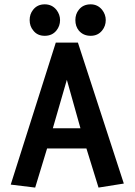

<svg xmlns="http://www.w3.org/2000/svg" viewBox="-20 -850 619 882"><path d="M377 -168H196.3L141.6 11.7L29.3 -2L236.3 -654.3H337.9L548.8 -6.8L432.6 11.7ZM222.7 -260.7H349.6L287.1 -483.4ZM326.2 -757.8Q326.2 -785.2 341.8 -804.7Q361.3 -830.1 396.5 -830.1Q428.7 -830.1 449.2 -804.7Q465.8 -783.2 465.8 -757.8Q465.8 -730.5 449.2 -710Q429.7 -685.5 396.5 -685.5Q362.3 -685.5 341.8 -710Q326.2 -729.5 326.2 -757.8ZM116.2 -757.8Q116.2 -785.2 131.8 -804.7Q151.4 -830.1 185.5 -830.1Q218.8 -830.1 239.3 -804.7Q255.9 -783.2 255.9 -757.8Q255.9 -730.5 239.3 -710Q219.7 -685.5 185.5 -685.5Q151.4 -685.5 132.8 -710Q116.2 -729.5 116.2 -757.8Z"/></svg>

Font: Puritan
Style: Bold
Weight: 700
Version: 2.1